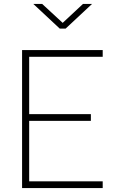

<svg xmlns="http://www.w3.org/2000/svg" viewBox="-20 -954 592 974"><path d="M92 0V-700H501V-666H128V-375H441V-341H128V-34H501V0ZM283 -809 149 -934H194L298 -838L401 -934H447L313 -809Z"/></svg>

Font: Titillium Web[RUS by Daymarius]
Style: Regular
Weight: 200
Designer: Cyrillization by Daymarius
Foundry: Cyrillization by Daymarius
Version: Version 1.002 September 11, 2018